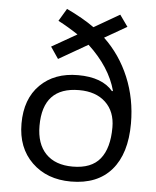

<svg xmlns="http://www.w3.org/2000/svg" viewBox="-54 -812 705 868"><g transform="rotate(5 298.0 -378.0)"><path d="M548 -275Q548 -138 484 -64Q420 10 300 10Q191 10 123 -56Q55 -122 55 -232Q55 -344 119.5 -408Q184 -472 291 -472Q401 -472 450 -413L454 -415Q426 -520 326 -613L194 -537L158 -590L272 -655Q227 -685 181 -709L215 -766Q291 -730 341 -694L457 -761L494 -709L393 -651Q467 -581 507.5 -484Q548 -387 548 -275ZM466 -250Q466 -322 422 -363.5Q378 -405 302 -405Q137 -405 137 -229Q137 -147 180 -102.5Q223 -58 302 -58Q387 -58 426.5 -107Q466 -156 466 -250Z"/></g></svg>

Font: Stephens Clock
Style: Regular
Weight: 400
Designer: Peter Wiegel (catfonts.de) with slight modifications by DT1.org
Version: Version 0.9.1